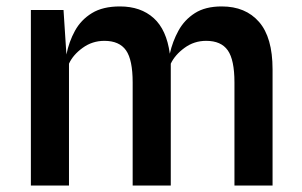

<svg xmlns="http://www.w3.org/2000/svg" viewBox="-20 -577 938 597"><path d="M76 0V-546H177.5L186.5 -407.5Q194.5 -447.5 213.2 -481.5Q232 -515.5 265.8 -536.2Q299.5 -557 353 -557Q417.5 -557 457.8 -520.8Q498 -484.5 508 -410Q516.5 -448 535 -481.8Q553.5 -515.5 586 -536.2Q618.5 -557 669.5 -557Q743.5 -557 785.5 -508.8Q827.5 -460.5 827.5 -361.5V0H709V-320.5Q709 -391 688.2 -420.5Q667.5 -450 621 -450Q583.5 -450 553.8 -428.2Q524 -406.5 511 -379V0H392.5V-320.5Q392.5 -391 371.8 -420.5Q351 -450 304.5 -450Q267 -450 237 -428.2Q207 -406.5 194.5 -379V0Z"/></svg>

Font: Spline Sans Medium
Style: Regular
Weight: 500
Designer: Eben Sorkin, Mirko Velimirovic
Foundry: Sorkin Type
Version: Version 1.000; ttfautohint (v1.8.3)